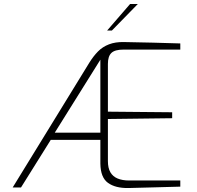

<svg xmlns="http://www.w3.org/2000/svg" viewBox="-20 -945 994 968"><path d="M627 3Q562 4 524.5 -23Q487 -50 486 -120V-240H236L86 0H44L431 -630Q451 -662 474 -685.5Q497 -709 529.5 -721.5Q562 -734 605 -733Q678 -732 749.5 -730Q821 -728 889 -726V-695H603Q559 -695 541.5 -678Q524 -661 524 -623V-382L848 -379V-349L524 -345V-133Q524 -98 536.5 -76.5Q549 -55 573 -45Q597 -35 631 -35H889V-4Q825 -2 760 -0.5Q695 1 627 3ZM256 -276H486V-644ZM520 -791 636 -925H675L544 -791Z"/></svg>

Font: Exo Thin ExtraLight
Style: Regular
Weight: 250
Version: Version 2.000